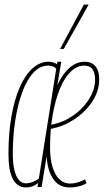

<svg xmlns="http://www.w3.org/2000/svg" viewBox="-20 -810 454 840"><path d="M93 10Q56 10 36.5 -26.5Q17 -63 17 -135Q17 -226 30 -300.5Q43 -375 66.5 -428.5Q90 -482 122.5 -511Q155 -540 193 -540Q201 -540 211 -537.5Q221 -535 229 -529L231 -540H248L231 -438Q255 -489 285.5 -514.5Q316 -540 350 -540Q381 -540 397.5 -520Q414 -500 414 -464Q414 -406 377.5 -356.5Q341 -307 285 -276Q263 -263 238 -255.5Q213 -248 190 -243L191 -261Q217 -266 240.5 -274Q264 -282 285 -295Q334 -324 365 -369.5Q396 -415 396 -462Q396 -490 385 -506.5Q374 -523 348 -523Q317 -523 289.5 -496.5Q262 -470 242 -421.5Q222 -373 210.5 -307.5Q199 -242 199 -165Q199 -116 209.5 -80.5Q220 -45 239.5 -26Q259 -7 286 -7Q297 -7 307.5 -9Q318 -11 329 -15Q340 -19 352 -25L359 -9Q350 -3 337.5 1.5Q325 6 311.5 8Q298 10 283 10Q239 10 213.5 -26Q188 -62 184 -126L162 8H144L147 -9Q140 -4 132 0.5Q124 5 114.5 7.5Q105 10 93 10ZM92 -8Q108 -8 123.5 -14Q139 -20 150 -29L226 -509Q219 -517 209.5 -520Q200 -523 191 -523Q155 -523 126.5 -492.5Q98 -462 78 -408Q58 -354 47 -284.5Q36 -215 36 -137Q36 -97 42.5 -68Q49 -39 62 -23.5Q75 -8 92 -8ZM243 -596 347 -790H368L259 -596Z"/></svg>

Font: Georama
Style: Italic
Weight: 400
Width: 2
Italic angle: -9°
Designer: Jean-Baptiste Levee
Foundry: Production Type
Version: Version 1.000